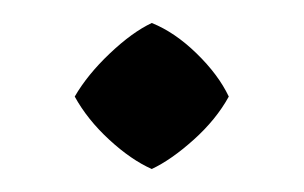

<svg xmlns="http://www.w3.org/2000/svg" viewBox="-20 -361 264 167"><path d="M179 -277Q168 -257 148.5 -239.5Q129 -222 112 -214Q94 -222 75 -239.5Q56 -257 45 -277Q56 -296 75.5 -314.5Q95 -333 112 -341Q132 -333 151 -314.5Q170 -296 179 -277Z"/></svg>

Font: Gotu
Style: Regular
Weight: 400
Designer: Sarang Kulkarni & Kailash Malviya
Foundry: Ek Type
Version: Version 2.320;hotconv 1.0.109;makeotfexe 2.5.65596; ttfautoh